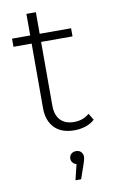

<svg xmlns="http://www.w3.org/2000/svg" viewBox="-98 -687 594 999"><g transform="rotate(-10 199.0 -187.5)"><path d="M258 4Q189 4 152.5 -34Q116 -72 116 -138V-636H166V-143Q166 -93 191 -66Q216 -39 263 -39Q312 -39 344 -68L365 -33Q345 -14 316.5 -5Q288 4 258 4ZM20 -479V-522H332V-479ZM217 261 242 159 246 180Q231 180 220.5 170Q210 160 210 146Q210 131 220 121.5Q230 112 246 112Q263 112 272.5 122.5Q282 133 282 146Q282 155 279.5 165Q277 175 273 186L247 261Z"/></g></svg>

Font: MOST Montserrat Light
Style: Regular
Weight: 300
Designer: Julieta Ulanovsky
Foundry: Julieta Ulanovsky
Version: Version 8.000;March 11, 2024;FontCreator 15.0.0.2926 64-bit